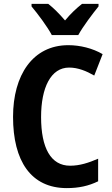

<svg xmlns="http://www.w3.org/2000/svg" viewBox="-20 -956 574 986"><path d="M486 -936H401C372 -913 344 -887 314 -851C284 -886 255 -915 228 -936H142V-923C174 -885 224 -818 246 -776H382C406 -820 456 -886 486 -923ZM335 -609C381 -609 424 -591 464 -568L507 -678C456 -708 391 -724 331 -724C148 -724 47 -570 47 -356C47 -129 139 10 323 10C384 10 435 -1 484 -25V-141C435 -120 390 -105 340 -105C241 -105 191 -196 191 -355C191 -506 241 -609 335 -609Z"/></svg>

Font: Noto Sans Display SemiCondensed
Style: Bold
Weight: 700
Width: 4
Designer: Monotype Design Team
Foundry: Monotype Imaging Inc.
Version: Version 1.900